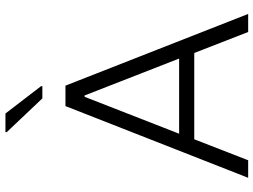

<svg xmlns="http://www.w3.org/2000/svg" viewBox="-136 -818 954 723"><g transform="rotate(-90 341.5 -457.0)"><path d="M332 -775H378V-780L275 -914H205V-909ZM33 0H99L178 -203H503L582 0H650L380 -688H303ZM199 -260 338 -616H343L482 -260Z"/></g></svg>

Font: Saira UNSAM Light SC
Style: Regular
Weight: 300
Designer: Hector Gatti with collaboration of the Omnibus-Type team
Foundry: Omnibus-Type
Version: Version 1.072;PS 001.072;hotconv 1.0.88;makeotf.lib2.5.64775